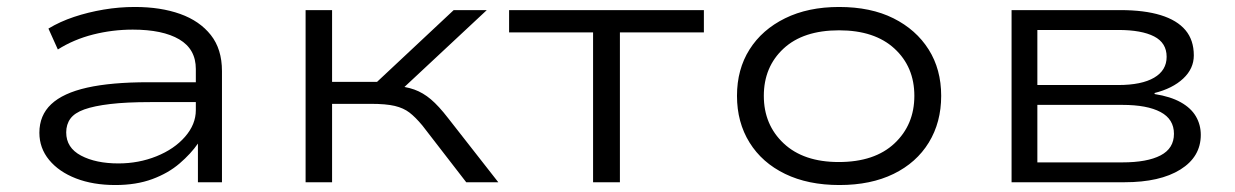

<svg xmlns="http://www.w3.org/2000/svg" viewBox="-20 -523 3543 551"><path d="M311 8Q247 8 198 -11Q149 -30 121 -64Q93 -98 93 -142Q93 -192 127 -224Q161 -256 230 -271.5Q299 -287 406 -287H558V-230H411Q343 -230 296.5 -224.5Q250 -219 222 -209Q194 -199 182 -182.5Q170 -166 170 -143Q170 -99 212.5 -76.5Q255 -54 320 -54Q378 -54 429 -74.5Q480 -95 511 -130.5Q542 -166 542 -207V-325Q542 -382 494.5 -410Q447 -438 361 -438Q303 -438 247.5 -424Q192 -410 146 -381L119 -441Q152 -461 192.5 -474.5Q233 -488 277.5 -495.5Q322 -503 367 -503Q441 -503 497 -483Q553 -463 585 -422.5Q617 -382 617 -319V0H548V-110V-111Q528 -82 495.5 -54Q463 -26 417 -9Q371 8 311 8Z M857 0V-494H933V-288H1062L1282 -494H1377L1122 -256L1105 -278Q1144 -275 1169 -266Q1194 -257 1216.5 -238Q1239 -219 1266 -184L1410 0H1318L1192 -163Q1172 -187 1155 -200Q1138 -213 1113 -219Q1088 -225 1044 -225H933V0Z M1682 0V-430H1441V-494H2000V-430H1759V0Z M2389 8Q2299 8 2233 -24Q2167 -56 2131 -114Q2095 -172 2095 -248Q2095 -324 2131 -381Q2167 -438 2233 -470.5Q2299 -503 2388 -503Q2479 -503 2544 -470.5Q2609 -438 2645 -381Q2681 -324 2681 -248Q2681 -172 2645.5 -114Q2610 -56 2544.5 -24Q2479 8 2389 8ZM2387 -58Q2490 -58 2547 -111.5Q2604 -165 2604 -248Q2604 -331 2547 -383.5Q2490 -436 2388 -436Q2285 -436 2228.5 -383.5Q2172 -331 2172 -248Q2172 -165 2229 -111.5Q2286 -58 2387 -58Z M2883 0V-494H3195Q3264 -494 3311 -479.5Q3358 -465 3382 -436.5Q3406 -408 3406 -364Q3406 -326 3375.5 -297.5Q3345 -269 3293 -256L3294 -253Q3339 -246 3368.5 -229.5Q3398 -213 3412 -189Q3426 -165 3426 -136Q3426 -73 3367.5 -36.5Q3309 0 3207 0ZM2957 -57H3201Q3272 -57 3310.5 -77Q3349 -97 3349 -139Q3349 -181 3310.5 -201.5Q3272 -222 3201 -222H2957ZM2957 -279H3189Q3256 -279 3292 -300Q3328 -321 3328 -360Q3328 -400 3292 -418.5Q3256 -437 3189 -437H2957Z"/></svg>

Font: Nunito Sans 7pt Expanded Light
Style: Regular
Weight: 300
Width: 7
Designer: Vernon Adams
Foundry: Vernon Adams
Version: Version 3.101;gftools[0.9.27]